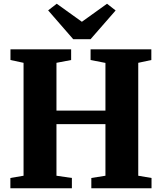

<svg xmlns="http://www.w3.org/2000/svg" viewBox="-20 -1007 866 1027"><path d="M106 -67V-671L36 -686V-743H360.5V-686L282 -671V-415.5H544V-670.5L464.5 -686V-743H789.5V-686L719.5 -671V-67L790.5 -55V0H468.5V-55L544 -67V-343H282V-67L364.5 -55V0H35.5V-55ZM371.5 -797.5 237.5 -951.5 283.5 -987 418 -890.5 552.5 -987 598.5 -951 464.5 -797.5Z"/></svg>

Font: Merriweather 48pt Black
Style: Regular
Weight: 900
Version: Version 2.100